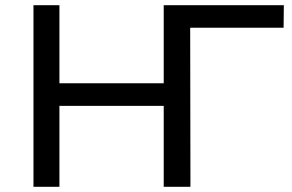

<svg xmlns="http://www.w3.org/2000/svg" viewBox="-20 -720 1127 740"><path d="M711 -700V0H611V-312H209V0H109V-700H209V-399H611V-700ZM1073 -613H713L714 0H615V-700H1074Z"/></svg>

Font: APTA Sans Medium
Style: Bold
Weight: 500
Version: Version 7.200